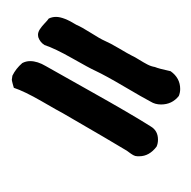

<svg xmlns="http://www.w3.org/2000/svg" viewBox="-20 -730 332 333"><g transform="rotate(-90 146.5 -564.0)"><path d="M248 -664.1Q250 -664.6 252 -664.6Q256.8 -664.6 261.7 -661.4Q266.6 -658.2 272 -653.1Q277.3 -647.9 280.3 -646Q283.2 -640.1 283.2 -633.3Q283.2 -620.1 269.5 -598.1Q265.6 -588.9 255.4 -572.8Q245.1 -556.6 241.7 -548.8Q237.8 -539.6 228.5 -523.9Q219.2 -508.3 215.8 -501.5Q213.9 -497.1 209 -489.3Q204.1 -481.4 200.7 -474.9Q197.3 -468.3 196.3 -461.9Q193.4 -455.1 189 -434.6Q177.2 -418 158.2 -418Q151.9 -418 146 -420.4Q131.3 -432.1 131.3 -451.2Q131.3 -461.4 136.2 -469.2Q143.1 -482.4 162.1 -514.6Q181.2 -546.9 189.9 -565.4Q194.3 -575.2 211.4 -605.2Q228.5 -635.3 234.4 -653.3Q239.3 -661.1 248 -664.1ZM160.2 -706.5Q161.6 -707 167.2 -708.5Q172.9 -710 174.3 -710Q175.8 -710 181.2 -709Q193.4 -703.1 203.1 -691.9Q206.5 -685.5 206.5 -678.2Q206.5 -665.5 197.8 -650.9Q190.4 -638.2 152.8 -571Q115.2 -503.9 93.3 -469.2Q85.9 -456.5 70.3 -456.5Q63.5 -456.5 58.1 -459Q41.5 -471.7 41.5 -488.8Q41.5 -490.7 41.5 -492.2Q41.5 -496.1 43.5 -499.5Q45.4 -502.9 48.6 -507.1Q51.8 -511.2 52.7 -513.2Q66.4 -535.6 116.2 -621.6Q119.6 -628.4 137 -658.4Q154.3 -688.5 160.2 -706.5Z"/></g></svg>

Font: Avessa
Style: Medium
Weight: 500
Designer: Arman Khorramak
Foundry: Arman Khorramak
Version: Version 1.000; ttfautohint (v1.8.1)